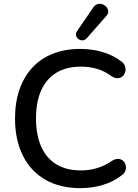

<svg xmlns="http://www.w3.org/2000/svg" viewBox="-20 -968 716 997"><path d="M398 9Q291 9 215 -35Q139 -79 98.5 -160.5Q58 -242 58 -353Q58 -436 81 -502.5Q104 -569 147.5 -616.5Q191 -664 254.5 -689Q318 -714 398 -714Q457 -714 511.5 -698Q566 -682 606 -652Q623 -641 628.5 -625.5Q634 -610 630.5 -596Q627 -582 617 -572.5Q607 -563 591.5 -562Q576 -561 558 -573Q525 -598 485 -610Q445 -622 401 -622Q325 -622 273 -590.5Q221 -559 194 -499Q167 -439 167 -353Q167 -267 194 -206.5Q221 -146 273 -114.5Q325 -83 401 -83Q445 -83 485.5 -95.5Q526 -108 562 -133Q580 -144 594.5 -143Q609 -142 619 -133Q629 -124 632.5 -110.5Q636 -97 631.5 -82.5Q627 -68 612 -58Q571 -25 515 -8Q459 9 398 9ZM431 -770Q421 -759 409 -758.5Q397 -758 387.5 -765Q378 -772 375 -783Q372 -794 380 -806L464 -929Q473 -943 486.5 -946.5Q500 -950 512.5 -945.5Q525 -941 533 -931.5Q541 -922 542 -909.5Q543 -897 532 -885Z"/></svg>

Font: Nunito ExtraLight SemiBold
Style: Regular
Weight: 600
Version: Version 3.602